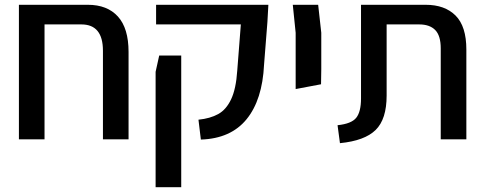

<svg xmlns="http://www.w3.org/2000/svg" viewBox="-20 -582 2028 802"><path d="M517 -365V0H410V-370Q410 -480 320 -480H166V0H59V-519V-562H347Q428 -562 472.5 -513Q517 -464 517 -365Z M809 -82Q858 -87 891.5 -105.5Q925 -124 945.5 -167.5Q966 -211 971 -287L986 -480H632V-562H1101L1097 -490L1083 -312Q1076 -165 1010 -84Q944 -3 819 1ZM630 -282 645 -350H737V200H630Z M1215 -445 1203 -562H1309L1322 -445V-293L1321 -230L1215 -210Z M1390 -59Q1448 -65 1468 -90Q1488 -115 1488 -171V-562H1758Q1838 -562 1883 -517Q1928 -472 1928 -375V0H1821V-380Q1821 -433 1798 -456.5Q1775 -480 1731 -480H1595V-183Q1595 -84 1549 -39Q1503 6 1400 16Z"/></svg>

Font: Assistant SemiBold
Style: Regular
Weight: 600
Designer: Hebrew By Ben Nathan, Latin by Paul Hunt
Version: Version 2.001; ttfautohint (v1.6)